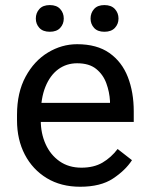

<svg xmlns="http://www.w3.org/2000/svg" viewBox="-20 -708 571 738"><path d="M288.1 9.8Q214.4 9.8 159.9 -23.2Q105.5 -56.2 75.4 -113.8Q45.4 -171.4 45.4 -245.6V-266.6Q45.4 -352.5 78.4 -413.3Q111.3 -474.1 164.3 -506.1Q217.3 -538.1 276.4 -538.1Q352.5 -538.1 400.6 -504.2Q448.7 -470.2 471.4 -411.9Q494.1 -353.5 494.1 -279.8V-239.3H99.6V-312.5H402.8V-319.3Q400.9 -354.5 388.7 -387.9Q376.5 -421.4 349.6 -443.1Q322.8 -464.8 276.4 -464.8Q235.4 -464.8 203.9 -441.7Q172.4 -418.5 154.5 -374.3Q136.7 -330.1 136.7 -266.6V-245.6Q136.7 -195.3 155.3 -154.1Q173.8 -112.8 209 -88.1Q244.1 -63.5 293 -63.5Q340.8 -63.5 374 -83Q407.2 -102.5 432.1 -135.3L487.3 -92.3Q461.9 -53.2 414.3 -21.7Q366.7 9.8 288.1 9.8ZM381.3 -585.9Q355 -585.9 341.6 -600.8Q328.1 -615.7 328.1 -636.7Q328.1 -658.2 341.6 -673.3Q355 -688.5 381.3 -688.5Q407.7 -688.5 421.6 -673.3Q435.5 -658.2 435.5 -636.7Q435.5 -615.7 421.6 -600.8Q407.7 -585.9 381.3 -585.9ZM171.4 -585.9Q145 -585.9 131.3 -600.8Q117.7 -615.7 117.7 -636.7Q117.7 -658.2 131.3 -673.3Q145 -688.5 171.4 -688.5Q197.8 -688.5 211.4 -673.3Q225.1 -658.2 225.1 -636.7Q225.1 -615.7 211.4 -600.8Q197.8 -585.9 171.4 -585.9Z"/></svg>

Font: Heebo
Style: Regular
Weight: 400
Designer: Oded Ezer
Foundry: Ezer Type House
Version: Version 3.100